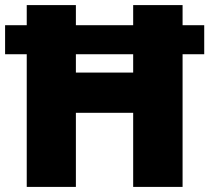

<svg xmlns="http://www.w3.org/2000/svg" viewBox="-20 -734 822 754"><path d="M85 0V-521H0V-635H85V-714H278V-635H503V-714H697V-635H782V-521H697V0H503V-291H278V0ZM278 -449H503V-521H278Z"/></svg>

Font: Noto Sans Symbols Black
Style: Regular
Weight: 900
Version: Version 2.002